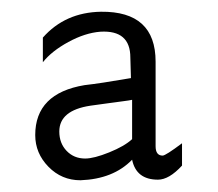

<svg xmlns="http://www.w3.org/2000/svg" viewBox="-20 -543 372 327"><path d="M203 -410 202 -445Q202 -492 151 -489Q125 -487 96.5 -471.5Q68 -456 53 -437V-479Q91 -522 152 -523Q245 -524 245 -438V-294Q245 -278 257 -278Q262 -278 290 -299V-261Q268 -237 249 -237Q212 -237 205 -271Q173 -238 117 -236Q85 -236 62.5 -259Q40 -282 40 -313Q40 -384 124 -398Q151 -401 203 -410ZM205 -306V-373Q201 -372 189 -370.5Q177 -369 163 -367Q149 -365 134 -363Q81 -355 81 -319Q81 -299 93.5 -286Q106 -273 125 -273Q140 -273 166 -283.5Q192 -294 205 -306Z"/></svg>

Font: GFS Neohellenic Rg
Style: Regular
Weight: 400
Designer: Takis Katsoulidis and George D. Matthiopoulos
Foundry: Takis Katsoulidis and George D. Matthiopoulos
Version: Version 1.0